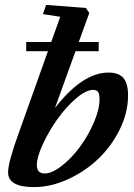

<svg xmlns="http://www.w3.org/2000/svg" viewBox="-20 -745 540 776"><path d="M117.2 11.2Q12.7 11.2 12.7 -48.8Q12.7 -89.8 57.6 -212.4L173.8 -538.1H85.9V-575.2H187L223.6 -677.2L153.3 -688L166.5 -725.1L327.1 -712.9L340.8 -692.4L298.3 -575.2H378.9V-538.1H285.2L202.1 -308.6Q313.5 -451.7 418.5 -451.7Q460 -451.7 478.8 -429.7Q497.6 -407.7 497.6 -358.9Q497.6 -290 463.9 -221.7Q430.2 -153.3 376.7 -102.5Q323.2 -51.8 254.2 -20.3Q185.1 11.2 117.2 11.2ZM160.2 -43.9Q190.4 -43.9 230 -75Q269.5 -106 302.7 -150.9Q335.9 -195.8 359.1 -249.3Q382.3 -302.7 382.3 -344.2Q382.3 -364.3 376.7 -373Q371.1 -381.8 356.9 -381.8Q327.1 -381.8 286.4 -346.4Q245.6 -311 211.4 -262.7Q177.2 -214.4 153.1 -162.1Q128.9 -109.9 128.9 -78.1Q128.9 -43.9 160.2 -43.9Z"/></svg>

Font: Elstob 10pt
Style: Bold Italic
Weight: 700
Italic angle: -20°
Designer: Peter S. Baker
Version: Version 1.015